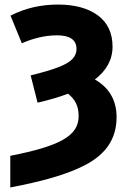

<svg xmlns="http://www.w3.org/2000/svg" viewBox="-20 -578 567 838"><path d="M24.9 240.2C157.2 214.8 272 185.1 356 140.1C439.9 94.7 488.8 30.3 488.8 -66.9C488.8 -144.5 452.6 -197.8 394 -231C442.4 -268.1 471.2 -315.4 471.2 -374C471.2 -434.1 449.7 -479.5 406.7 -511.2C363.3 -542.5 305.7 -558.1 233.9 -558.1C157.7 -558.1 90.3 -542.5 25.9 -509.8L75.2 -389.2C120.1 -408.7 172.9 -423.8 229 -423.8C281.2 -423.8 314 -406.7 314 -363.8C314 -347.7 308.1 -333.5 296.4 -320.8C272.9 -295.4 217.8 -274.4 113.8 -249L144 -129.9C193.4 -141.1 237.3 -154.3 276.9 -168.9C308.6 -143.6 323.2 -115.2 323.2 -70.8C323.2 15.6 240.2 59.6 24.9 102.1Z"/></svg>

Font: Noto Reveo Sans
Style: Regular
Weight: 800
Designer: Monotype Design Team
Foundry: Monotype Imaging Inc.
Version: Version 2.007